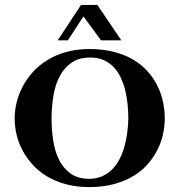

<svg xmlns="http://www.w3.org/2000/svg" viewBox="-20 -740 725 775"><path d="M39.1 -262.2Q39.1 -293 46.9 -325.4Q54.7 -357.9 70.8 -389.2Q86.9 -420.4 111.6 -448Q136.2 -475.6 169.7 -496.6Q203.1 -517.6 245.8 -529.8Q288.6 -542 340.8 -542Q395.5 -542 439.2 -530.8Q482.9 -519.5 516.6 -499.8Q550.3 -480 574.7 -453.1Q599.1 -426.3 614.7 -395Q630.4 -363.8 637.7 -329.8Q645 -295.9 645 -262.2Q645 -230 637.7 -197Q630.4 -164.1 614.5 -133.3Q598.6 -102.5 574.5 -75.4Q550.3 -48.3 516.4 -28.3Q482.4 -8.3 438.7 3.4Q395 15.1 340.8 15.1Q288.6 15.1 246.1 3.7Q203.6 -7.8 170.2 -27.8Q136.7 -47.9 112.1 -75Q87.4 -102.1 71 -132.8Q54.7 -163.6 46.9 -196.8Q39.1 -230 39.1 -262.2ZM188 -264.2Q188 -217.8 194.6 -173.8Q201.2 -129.9 218 -95.7Q234.9 -61.5 263.9 -40.3Q293 -19 337.9 -18.1Q367.7 -18.1 391.1 -28.1Q414.6 -38.1 432.1 -55.7Q449.7 -73.2 461.9 -96.7Q474.1 -120.1 481.9 -147Q489.7 -173.8 493.4 -202.6Q497.1 -231.4 498 -259.8Q498 -288.6 495.1 -318.4Q492.2 -348.1 485.4 -375.7Q478.5 -403.3 467 -427.5Q455.6 -451.7 438.5 -469.5Q421.4 -487.3 398.2 -497.6Q375 -507.8 344.2 -507.8Q299.3 -507.8 269.5 -487.5Q239.7 -467.3 221.7 -433.6Q203.6 -399.9 196 -355.7Q188.5 -311.5 188 -264.2ZM469.7 -577.1H387.7L316.9 -673.8L253.9 -577.1H212.9L307.1 -720.2H373Z"/></svg>

Font: Uncial Antiqua
Style: Regular
Weight: 400
Version: Version 1.000